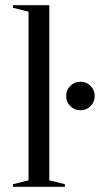

<svg xmlns="http://www.w3.org/2000/svg" viewBox="-20 -720 405 740"><path d="M30 0ZM90 -25V-675L30 -690V-700H170V-25L230 -10V0H30V-10ZM235 -350Q235 -373 251 -389Q267 -405 290 -405Q313 -405 329 -389Q345 -373 345 -350Q345 -327 329 -311Q313 -295 290 -295Q267 -295 251 -311Q235 -327 235 -350Z"/></svg>

Font: Oranienbaum
Style: Regular
Weight: 400
Designer: Oleg Pospelov and Jovanny Lemonad
Foundry: Oleg Pospelov and jovanny Lemonad
Version: Version 1.001; ttfautohint (v0.91) -l 8 -r 50 -G 200 -x 0 -w